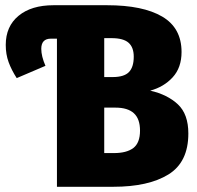

<svg xmlns="http://www.w3.org/2000/svg" viewBox="-20 -715 756 735"><path d="M701 -204Q701 -94 624.5 -47Q548 0 414 0H198V-567H175Q138 -567 138 -528Q138 -500 154 -463L44 -416Q24 -447 13 -477Q2 -507 2 -543Q2 -614 51 -654.5Q100 -695 185 -695H390Q527 -695 601 -651.5Q675 -608 675 -516Q675 -456 641 -419Q607 -382 555 -368Q621 -353 661 -315.5Q701 -278 701 -204ZM379 -569V-420H411Q455 -420 473.5 -439Q492 -458 492 -498Q492 -534 472 -551.5Q452 -569 407 -569ZM516 -215Q516 -260 492.5 -281.5Q469 -303 422 -303H379V-129H416Q465 -129 490.5 -148.5Q516 -168 516 -215Z"/></svg>

Font: Fira Sans Condensed ExtraBold
Style: Regular
Weight: 800
Width: 3
Designer: Carrois Corporate & Edenspiekermann AG
Foundry: Carrois Corporate GbR & Edenspiekermann AG
Version: Version 4.203